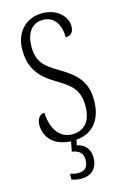

<svg xmlns="http://www.w3.org/2000/svg" viewBox="-141 -785 692 1074"><g transform="rotate(-15 205.5 -248.5)"><path d="M191 227C250 227 287 193 287 129C287 75 254 48 214 40L221 9C315 2 373 -65 373 -180C373 -289 317 -339 231 -390C144 -440 112 -476 112 -558C112 -634 146 -687 212 -687C278 -687 311 -631 311 -560C340 -560 358 -575 358 -612C358 -665 308 -724 217 -724C122 -724 58 -654 58 -556C58 -443 108 -389 190 -339C278 -287 318 -253 318 -161C318 -74 278 -26 206 -26C130 -26 90 -95 86 -183C58 -183 41 -155 41 -125C41 -56 86 5 189 10L178 67C217 73 241 90 241 130C241 174 219 192 184 192C171 192 154 189 136 184V217C154 224 175 227 191 227Z"/></g></svg>

Font: Noto Serif Lao ExtraCondensed Light
Style: Regular
Weight: 300
Width: 2
Designer: Monotype Design Team
Foundry: Monotype Imaging Inc.
Version: Version 2.003